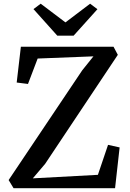

<svg xmlns="http://www.w3.org/2000/svg" viewBox="-20 -992 686 1012"><path d="M51.5 0 25.5 -43 413.5 -621.5 472.5 -695 178.5 -683.5 127.5 -549.5 68 -557 90 -745.5H578.5L601 -703L218 -128.5L153 -52L496 -70.5L549.5 -228.5L610.5 -215L586.5 0ZM282 -804 156.5 -944 194.5 -972.5 325 -874 455 -972.5 493.5 -943.5 368 -804Z"/></svg>

Font: Merriweather 28pt Medium
Style: Regular
Weight: 500
Version: Version 2.100